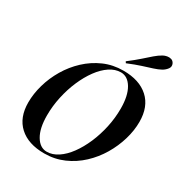

<svg xmlns="http://www.w3.org/2000/svg" viewBox="-217 -1102 1195 1269"><g transform="rotate(30 380.5 -467.5)"><path d="M478 -704Q435 -704 393.5 -676.5Q352 -649 316.5 -600.5Q281 -552 254 -489.5Q227 -427 211.5 -356Q196 -285 196 -213Q196 -115 229 -59.5Q262 -4 314 -4Q357 -4 398.5 -31.5Q440 -59 475.5 -107.5Q511 -156 538 -218.5Q565 -281 580.5 -352Q596 -423 596 -495Q596 -593 563 -648.5Q530 -704 478 -704ZM46 -226Q46 -292 66 -362Q86 -432 124 -496Q162 -560 216.5 -611Q271 -662 339 -692Q407 -722 487 -722Q609 -722 678 -659.5Q747 -597 747 -481Q747 -415 726.5 -345.5Q706 -276 668 -212Q630 -148 575.5 -97Q521 -46 452.5 -16Q384 14 305 14Q183 14 114.5 -48.5Q46 -111 46 -226ZM468 -783Q519 -822 551.5 -851Q584 -880 609.5 -902Q635 -924 660 -938Q673 -945 689 -948Q705 -951 720 -946.5Q735 -942 743 -926Q753 -905 739.5 -886.5Q726 -868 705 -856Q681 -843 649.5 -833Q618 -823 575.5 -809.5Q533 -796 475 -772Z"/></g></svg>

Font: Playfair Display SemiBold
Style: Italic
Weight: 600
Italic angle: -14°
Designer: Claus Eggers Sørensen
Foundry: Claus Eggers Sørensen
Version: Version 1.203